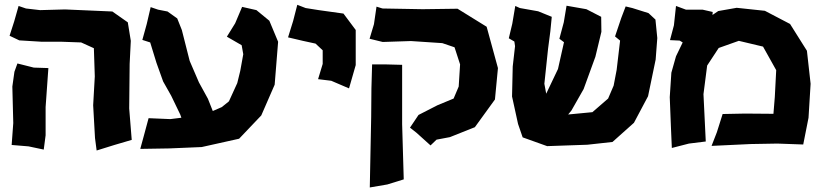

<svg xmlns="http://www.w3.org/2000/svg" viewBox="-20 -617 3476 812"><path d="M53.7 -348.6 41 -313.5 32.2 -251 36.1 -96.7 29.3 -3.9 100.6 2 165 15.6 172.9 -44.9V-164.1L184.6 -329.1L123 -331.1ZM58.6 -591.8 40 -526.4 20.5 -465.8 61.5 -446.3 157.2 -440.4H242.2L323.2 -437.5L377 -413.1L380.9 -293.9L374 -171.9L381.8 -33.2L388.7 19.5L463.9 -3.9L537.1 -25.4L526.4 -158.2L528.3 -346.7L533.2 -444.3L520.5 -522.5L455.1 -568.4L254.9 -577.1L149.4 -574.2L89.8 -581.1Z M1003.9 -587.9 974.6 -518.6 939.5 -461.9 1002 -425.8 1008.8 -387.7 996.1 -317.4 983.4 -265.6 948.2 -188.5 918 -164.1 879.9 -147.5 859.4 -199.2 821.3 -268.6 782.2 -359.4 749 -490.2 729.5 -539.1 688.5 -568.4 648.4 -576.2 617.2 -586.9 600.6 -515.6 582 -448.2 615.2 -437.5 641.6 -351.6 669.9 -272.5 704.1 -211.9 742.2 -132.8 747.1 -119.1 700.2 -113.3 608.4 -117.2 587.9 -41 573.2 12.7 695.3 10.7 833 4.9 991.2 -30.3 1085 -128.9 1141.6 -258.8 1156.2 -440.4 1119.1 -529.3 1064.5 -574.2Z M1237.3 -596.7 1219.7 -528.3 1198.2 -459 1260.7 -444.3 1314.5 -432.6 1344.7 -404.3V-346.7L1325.2 -282.2L1380.9 -275.4L1456.1 -243.2L1484.4 -341.8V-490.2L1432.6 -559.6L1328.1 -574.2L1272.5 -583Z M1553.7 -344.7 1550.8 -243.2 1549.8 -122.1 1543.9 175.8 1618.2 163.1 1687.5 141.6 1680.7 -91.8V-342.8L1608.4 -344.7ZM1572.3 -588.9 1561.5 -514.6 1543 -453.1 1598.6 -439.5 1717.8 -443.4 1850.6 -434.6 1902.3 -417 1925.8 -344.7 1919.9 -251 1898.4 -200.2 1830.1 -171.9 1750 -130.9 1713.9 -77.1 1741.2 -55.7 1800.8 -2 1826.2 -26.4 1882.8 -37.1 1988.3 -79.1 2073.2 -196.3 2085.9 -329.1 2038.1 -503.9 1915 -580.1 1767.6 -578.1 1597.7 -581.1Z M2159.2 -591.8 2146.5 -516.6 2131.8 -455.1 2155.3 -441.4 2158.2 -421.9 2148.4 -335.9 2145.5 -209 2170.9 -92.8 2190.4 -36.1 2293.9 1 2463.9 -4.9 2570.3 -16.6 2661.1 -97.7 2720.7 -210 2752.9 -365.2 2759.8 -456.1 2752 -534.2 2722.7 -561.5 2654.3 -583 2626 -589.8 2607.4 -541 2581.1 -462.9 2602.5 -445.3 2587.9 -321.3 2575.2 -254.9 2551.8 -200.2 2485.4 -142.6 2382.8 -132.8 2396.5 -149.4 2448.2 -240.2 2498 -377 2523.4 -482.4 2522.5 -545.9 2460 -578.1 2376 -592.8 2364.3 -522.5 2345.7 -453.1 2365.2 -438.5 2339.8 -325.2 2290 -220.7 2282.2 -262.7 2297.9 -411.1 2307.6 -485.4 2313.5 -545.9 2255.9 -569.3 2178.7 -583Z M2838.9 -591.8 2830.1 -509.8 2813.5 -447.3 2854.5 -445.3 2867.2 -437.5 2838.9 -378.9 2819.3 -309.6 2812.5 -206.1 2817.4 -81.1 2821.3 8.8 2893.6 -9.8 2964.8 -18.6 2955.1 -218.8 2970.7 -339.8 3019.5 -414.1 3104.5 -444.3 3207 -419.9 3262.7 -320.3 3256.8 -207 3251 -135.7 3130.9 -136.7 3036.1 -134.8 3011.7 -57.6 2989.3 0 3154.3 -7.8 3267.6 -9.8 3377 -5.9 3399.4 -119.1 3408.2 -262.7 3392.6 -402.3 3321.3 -515.6 3214.8 -571.3 3095.7 -584 3017.6 -570.3 2993.2 -553.7 2994.1 -566.4 2951.2 -576.2H2880.9Z"/></svg>

Font: MaokenAssortedSans-TC
Style: Regular
Weight: 500
Version: Version 0.83